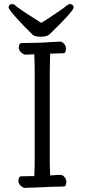

<svg xmlns="http://www.w3.org/2000/svg" viewBox="-20 -915 415 941"><path d="M148 -649Q118 -647 106 -647Q96 -647 84.5 -657.5Q73 -668 72 -680Q72 -704 87 -704L187 -706L234 -709L275 -711Q284 -711 293.5 -701Q303 -691 303 -678V-674Q303 -654 289 -654L226 -652Q226 -634 225 -621L224 -568V-126Q224 -97 226 -55Q259 -58 277 -58Q286 -58 295.5 -48Q305 -38 305 -25V-21Q305 -1 291 -1L260 0Q237 0 201 2L153 4Q133 4 105 6Q95 7 83 -3.5Q71 -14 70 -27Q70 -51 85 -51Q124 -51 148 -52Q150 -90 150 -127V-569Q150 -603 148 -649ZM205 -817Q278 -864 310 -890Q315 -895 323 -895Q331 -895 336 -890.5Q341 -886 341 -879Q341 -861 223 -747Q217 -741 205 -738Q193 -735 179 -735Q151 -735 141 -744Q102 -781 62 -825.5Q22 -870 22 -879Q22 -886 27 -890.5Q32 -895 40 -895Q48 -895 53 -890Q77 -869 154 -821L182 -803Q202 -816 205 -817Z"/></svg>

Font: ToneOZ-Pinyin-WenKai-Regular
Style: Regular
Weight: 400
Designer: Fontworks Inc.
Foundry: ToneOZ
Version: Version 0.240331